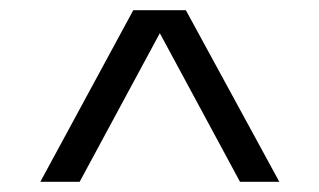

<svg xmlns="http://www.w3.org/2000/svg" viewBox="-20 -699 625 376"><path d="M527 -343 344 -679H241L59 -343H136L293 -634L450 -343Z"/></svg>

Font: GI
Style: Regular
Weight: 400
Designer: Alfredo Marco Pradil
Version: Version 1.01 2015